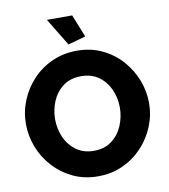

<svg xmlns="http://www.w3.org/2000/svg" viewBox="-97 -997 955 1085"><g transform="rotate(-10 380.0 -454.5)"><path d="M379 6Q300 6 235.5 -24.5Q171 -55 124 -106.5Q77 -158 52 -222.5Q27 -287 27 -356Q27 -426 53.5 -490.5Q80 -555 127.5 -605.5Q175 -656 240 -685Q305 -714 382 -714Q461 -714 525.5 -683.5Q590 -653 636.5 -601Q683 -549 708 -484.5Q733 -420 733 -353Q733 -283 706.5 -218.5Q680 -154 632.5 -103.5Q585 -53 520.5 -23.5Q456 6 379 6ZM194 -354Q194 -299 215 -250.5Q236 -202 278 -171Q320 -140 380 -140Q442 -140 483.5 -172Q525 -204 545.5 -253.5Q566 -303 566 -356Q566 -411 544.5 -459.5Q523 -508 481.5 -538Q440 -568 380 -568Q318 -568 276.5 -536.5Q235 -505 214.5 -456Q194 -407 194 -354ZM246 -915H391L443 -785L342 -757Z"/></g></svg>

Font: Raleway ExtraBold
Style: Regular
Weight: 800
Designer: Matt McInerney, Pablo Impallari, Rodrigo Fuenzalida
Foundry: Matt McInerney, Pablo Impallari, Rodrigo Fuenzalida
Version: Version 4.026